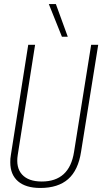

<svg xmlns="http://www.w3.org/2000/svg" viewBox="-20 -922 507 952"><path d="M180 10Q108 10 69.5 -23Q31 -56 31 -117Q31 -129 31.5 -135.5Q32 -142 34 -154L120 -700H154L68 -154Q58 -91 89.5 -56.5Q121 -22 187 -22Q324 -22 347 -168L432 -700H467L382 -170Q368 -78 318 -34Q268 10 180 10ZM287 -740 222 -902H257L316 -740Z"/></svg>

Font: Georama SemiCondensed ExtraLight
Style: Italic
Weight: 200
Width: 4
Italic angle: -9°
Designer: Jean-Baptiste Levee
Foundry: Production Type
Version: Version 1.000